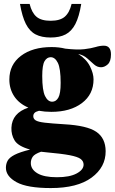

<svg xmlns="http://www.w3.org/2000/svg" viewBox="-20 -690 584 975"><path d="M240.5 -122Q207 -122 178 -127.5Q161 -123 155 -116.2Q149 -109.5 149 -100Q149 -86.5 161.2 -78.8Q173.5 -71 207.5 -67Q241.5 -63 306.5 -59Q422.5 -52.5 469.2 -20.5Q516 11.5 516.5 77.5Q517 159 445 212Q373 265 238 265Q118 265 64 235.2Q10 205.5 10 162Q10 142 18.8 126Q27.5 110 54 96.2Q80.5 82.5 133 69.5Q72 52.5 54.2 23.2Q36.5 -6 38 -41.5Q41 -116 124 -143.5Q76.5 -164 52 -201.2Q27.5 -238.5 27.5 -286Q27.5 -362 86.5 -406.5Q145.5 -451 242 -451Q279.5 -451 311.5 -443Q372 -436 407.8 -440.2Q443.5 -444.5 465.5 -451.2Q487.5 -458 507.5 -458Q543.5 -458 543.5 -413.5Q543.5 -378 527.2 -363.2Q511 -348.5 493 -348.5Q473.5 -348.5 457.5 -362.8Q441.5 -377 423 -393.5Q404.5 -410 377 -416Q418.5 -390 436.8 -353.5Q455 -317 455 -287Q455 -211 396 -166.5Q337 -122 240.5 -122ZM245 -173.5Q264.5 -173.5 276.2 -194Q288 -214.5 288 -269Q288 -342 273.8 -370.8Q259.5 -399.5 237.5 -399.5Q218 -399.5 206.2 -379.2Q194.5 -359 194.5 -304Q194.5 -231 208.8 -202.2Q223 -173.5 245 -173.5ZM136.5 138Q136.5 170 170 190Q203.5 210 269 210Q333.5 210 369 191Q404.5 172 404.5 146Q404.5 128.5 389.5 117.2Q374.5 106 334 98.2Q293.5 90.5 216 83.5Q201.5 82 188.5 80.5Q155.5 92 146 106.2Q136.5 120.5 136.5 138ZM237 -584.5Q285 -584.5 309 -605.2Q333 -626 343.5 -670H392.5Q382 -605.5 362.8 -568.2Q343.5 -531 313 -515.2Q282.5 -499.5 237 -499.5Q191.5 -499.5 161 -515.2Q130.5 -531 111.5 -568.2Q92.5 -605.5 81.5 -670H130.5Q141 -626 165 -605.2Q189 -584.5 237 -584.5Z"/></svg>

Font: Newsreader Text ExtraBold
Style: Regular
Weight: 800
Designer: Hugues Gentile
Foundry: Production Type
Version: Version 1.001